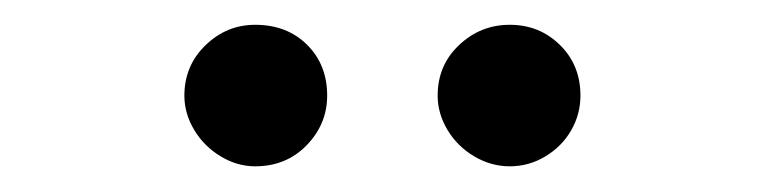

<svg xmlns="http://www.w3.org/2000/svg" viewBox="-20 -749 602 151"><path d="M125 -673.8Q125 -697.3 141.6 -713.4Q158.2 -729.5 180.7 -729.5Q205.6 -729.5 221.4 -713.9Q237.3 -698.2 237.3 -673.8Q237.3 -651.4 221.2 -634.8Q205.1 -618.2 180.7 -618.2Q166.5 -618.2 153.6 -626Q140.6 -633.8 132.8 -646.7Q125 -659.7 125 -673.8ZM324.2 -673.8Q324.2 -697.8 341.1 -713.6Q357.9 -729.5 380.9 -729.5Q404.3 -729.5 420.4 -713.6Q436.5 -697.8 436.5 -673.8Q436.5 -659.2 429.2 -646.5Q421.9 -633.8 408.9 -626Q396 -618.2 380.9 -618.2Q366.2 -618.2 353 -626Q339.8 -633.8 332 -646.7Q324.2 -659.7 324.2 -673.8Z"/></svg>

Font: Pretendard GOV
Style: Regular
Weight: 400
Designer: Base glyphs from Inter by Rasmus Andersson; Hangeul glyphs from Noto Sans CJK(Source Han Sans) by Jang Soo-young and Kan
Foundry: Kil Hyung-jin
Version: Version 1.309